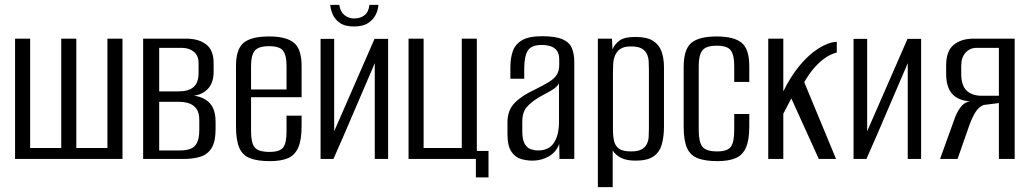

<svg xmlns="http://www.w3.org/2000/svg" viewBox="-20 -654 4238 790"><path d="M42 0V-495H104V-45H232V-495H294V-45H422V-495H484V0Z M569 0V-495H746Q797 -495 828 -471.5Q859 -448 859 -395V-358Q859 -311 832.5 -285.5Q806 -260 762 -259V-261Q807 -261 837 -235.5Q867 -210 867 -153V-122Q867 -72 851 -45.5Q835 -19 805.5 -9.5Q776 0 737 0ZM635 -35H722Q746 -35 763.5 -41.5Q781 -48 790.5 -66.5Q800 -85 800 -121V-160Q800 -190 788.5 -206Q777 -222 758.5 -228.5Q740 -235 716 -235H635ZM635 -278H715Q756 -278 776.5 -296Q797 -314 797 -353V-395Q797 -425 777.5 -441Q758 -457 729 -457H635Z M1091 9Q1041 9 1010 -2.5Q979 -14 965 -45Q951 -76 951 -135V-382Q951 -452 982.5 -478Q1014 -504 1087 -504Q1158 -504 1189.5 -478Q1221 -452 1221 -382V-254H1013V-114Q1013 -66 1028 -47.5Q1043 -29 1089 -29Q1131 -29 1145 -47Q1159 -65 1159 -114V-178H1221V-136Q1221 -78 1207 -46.5Q1193 -15 1164.5 -3Q1136 9 1091 9ZM1013 -286H1159V-384Q1159 -426 1145 -445Q1131 -464 1087 -464Q1043 -464 1028 -445Q1013 -426 1013 -384Z M1299 0V-494H1355V-114L1521 -494H1577V0H1522V-394Q1479 -295 1437.5 -197Q1396 -99 1352 0ZM1437 -545Q1399 -545 1378 -560Q1357 -575 1348.5 -596Q1340 -617 1339 -634H1376Q1380 -606 1397 -592Q1414 -578 1438 -578Q1463 -578 1480 -591.5Q1497 -605 1500 -634H1537Q1536 -614 1526 -593.5Q1516 -573 1494.5 -559Q1473 -545 1437 -545Z M1938 76V0H1661V-495H1723V-45H1880V-495H1942V-33H1990V76Z M2171 7Q2148 7 2124.5 0.5Q2101 -6 2084.5 -29.5Q2068 -53 2068 -103V-151Q2068 -201 2098.5 -231.5Q2129 -262 2182 -286Q2216 -303 2237.5 -316Q2259 -329 2270 -345Q2281 -361 2281 -388V-409Q2281 -433 2271 -446Q2261 -459 2244.5 -464Q2228 -469 2210 -469Q2165 -469 2151 -444.5Q2137 -420 2137 -372V-330H2080V-378Q2080 -415 2090 -443.5Q2100 -472 2128 -488.5Q2156 -505 2210 -505Q2267 -505 2295.5 -492Q2324 -479 2333.5 -455Q2343 -431 2343 -398V0H2282L2281 -62Q2269 -28 2238 -10.5Q2207 7 2171 7ZM2194 -35Q2239 -35 2259.5 -67Q2280 -99 2280 -152V-310Q2270 -294 2247 -281Q2224 -268 2200 -255Q2166 -235 2147.5 -213.5Q2129 -192 2129 -154V-115Q2129 -79 2139 -62Q2149 -45 2164 -40Q2179 -35 2194 -35Z M2440 116V-495H2498L2500 -451Q2509 -472 2529 -487Q2549 -502 2595 -502Q2642 -502 2667 -486Q2692 -470 2702 -442Q2712 -414 2712 -377V-133Q2712 -92 2703 -60Q2694 -28 2669 -10.5Q2644 7 2595 7Q2557 7 2534.5 -5Q2512 -17 2501 -35V116ZM2576 -31Q2604 -31 2619 -39Q2634 -47 2641 -60.5Q2648 -74 2649 -90.5Q2650 -107 2650 -126V-367Q2650 -386 2649 -402.5Q2648 -419 2641 -433Q2634 -447 2619 -455Q2604 -463 2576 -463Q2548 -463 2533 -453Q2518 -443 2511 -426.5Q2504 -410 2503 -391Q2502 -372 2502 -355V-119Q2502 -95 2506.5 -74.5Q2511 -54 2526.5 -42.5Q2542 -31 2576 -31Z M2932 9Q2883 9 2852 -2.5Q2821 -14 2807 -44.5Q2793 -75 2793 -134V-378Q2793 -451 2824.5 -477.5Q2856 -504 2929 -504Q3000 -504 3031.5 -478Q3063 -452 3063 -382V-317H3001V-384Q3001 -427 2987 -446.5Q2973 -466 2929 -466Q2885 -466 2870 -446.5Q2855 -427 2855 -384V-118Q2855 -70 2870 -50.5Q2885 -31 2931 -31Q2973 -31 2987 -50Q3001 -69 3001 -118V-185H3063V-134Q3063 -77 3049 -46Q3035 -15 3006 -3Q2977 9 2932 9Z M3141 0V-495H3203V-278Q3232 -338 3270 -384Q3308 -430 3349 -455.5Q3390 -481 3423 -482V-438Q3397 -431 3375 -415.5Q3353 -400 3334 -379Q3321 -365 3310 -349Q3299 -333 3289 -316L3420 0H3349L3236 -249Q3227 -233 3217.5 -214Q3208 -195 3203 -186V0Z M3492 0V-494H3548V-114L3714 -494H3770V0H3715V-394Q3672 -295 3630.5 -197Q3589 -99 3545 0Z M3848 0 3910 -172Q3922 -202 3937 -218.5Q3952 -235 3972 -237Q3923 -240 3898 -267.5Q3873 -295 3873 -351V-385Q3873 -444 3904 -469.5Q3935 -495 3986 -495H4155V0H4090V-230L4027 -222Q4005 -213 3990.5 -187.5Q3976 -162 3964 -126L3920 0ZM4019 -260H4090V-457H3997Q3971 -457 3953 -437.5Q3935 -418 3935 -383V-352Q3935 -302 3957.5 -281Q3980 -260 4019 -260Z"/></svg>

Font: Alumni Sans
Style: Regular
Weight: 400
Designer: Robert E. Leuschke
Foundry: Robert E. Leuschke
Version: Version 1.018